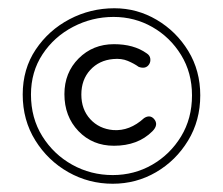

<svg xmlns="http://www.w3.org/2000/svg" viewBox="-20 -420 540 465"><path d="M257 -400Q312 -400 359.5 -372Q407 -344 436 -296.5Q465 -249 465 -189Q465 -128 435.5 -79.5Q406 -31 358 -3Q310 25 253 25Q195 25 145.5 -3Q96 -31 65.5 -80Q35 -129 35 -191Q35 -253 66.5 -300Q98 -347 148.5 -373.5Q199 -400 257 -400ZM255 -379Q203 -379 157 -355Q111 -331 83 -288.5Q55 -246 55 -191Q55 -134 82.5 -90Q110 -46 155 -21Q200 4 253 4Q305 4 348.5 -21Q392 -46 418.5 -89.5Q445 -133 445 -189Q445 -244 418.5 -287Q392 -330 349 -354.5Q306 -379 255 -379ZM349 -102Q314 -67 256 -67Q204 -67 170 -102.5Q136 -138 136 -192Q136 -244 170.5 -278.5Q205 -313 256 -313Q304 -313 335 -291Q343 -286 344 -278Q345 -270 341 -264Q333 -252 316 -258Q305 -266 289.5 -272.5Q274 -279 254 -277Q220 -274 198.5 -250.5Q177 -227 177 -191Q177 -155 198.5 -131.5Q220 -108 254 -105Q294 -102 329 -134Q343 -143 353 -132Q365 -118 349 -102Z"/></svg>

Font: Dongle Light
Style: Regular
Weight: 300
Designer: Yanghee Ryu
Foundry: Yanghee Ryu
Version: Version 2.000